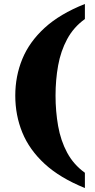

<svg xmlns="http://www.w3.org/2000/svg" viewBox="-20 -801 480 968"><path d="M408 147Q282 96 205 25Q128 -46 92.5 -133Q57 -220 57 -319Q57 -417 92.5 -503.5Q128 -590 205 -660.5Q282 -731 408 -781V-705Q351 -664 318.5 -603.5Q286 -543 273 -470.5Q260 -398 260 -319Q260 -240 273 -166Q286 -92 318.5 -31.5Q351 29 408 70Z"/></svg>

Font: Noto Serif Black
Style: Regular
Weight: 900
Designer: Monotype Design Team
Foundry: Monotype Imaging Inc.
Version: Version 2.014; ttfautohint (v1.8.4.7-5d5b)